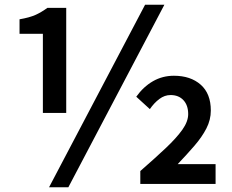

<svg xmlns="http://www.w3.org/2000/svg" viewBox="-20 -772 975 806"><path d="M160 -298V-630H62V-691Q103 -698 128 -709Q153 -720 179 -739H258V-298ZM186 14 589 -752H670L267 14ZM569 0V-54Q631 -108 676 -150.5Q721 -193 745.5 -227.5Q770 -262 770 -293Q770 -330 750 -351.5Q730 -373 696 -373Q671 -373 649 -356.5Q627 -340 609 -314L552 -366Q582 -408 622 -431Q662 -454 710 -454Q780 -454 822.5 -416.5Q865 -379 865 -308Q865 -269 846.5 -233Q828 -197 796.5 -160.5Q765 -124 726 -83H885V0Z"/></svg>

Font: Noto Sans TC SemiBold
Style: Regular
Weight: 600
Designer: Ryoko NISHIZUKA  (kana, bopomofo & ideographs); Paul D. Hunt (Latin, Greek & Cyrillic); Sandoll Communications , Soo-you
Foundry: Adobe
Version: Version 2.004-H2;hotconv 1.0.118;makeotfexe 2.5.65603